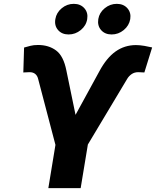

<svg xmlns="http://www.w3.org/2000/svg" viewBox="-20 -969 804 989"><path d="M229 0 265.6 -222.7 176.3 -563Q172.4 -579.1 161.4 -588.1Q150.4 -597.2 132.3 -597.2Q125 -597.2 113.5 -596.4Q102.1 -595.7 100.1 -595.7L104 -724.1Q120.1 -728.5 136.5 -732.9Q152.8 -737.3 175.8 -737.3Q231 -737.3 269 -709Q307.1 -680.7 321.8 -606.4L369.1 -377.4L491.7 -601.6Q528.8 -670.9 575.4 -703.9Q622.1 -736.8 680.2 -736.8Q699.7 -736.8 723.9 -732.7Q748 -728.5 763.7 -724.6L723.6 -595.7Q721.7 -595.7 710.2 -596.4Q698.7 -597.2 691.9 -597.2Q672.4 -597.2 658 -587.2Q643.6 -577.1 635.3 -563L432.6 -224.6L395.5 0ZM555.2 -791.5Q520.5 -791.5 500.7 -814.2Q481 -836.9 486.3 -870.6Q491.7 -903.8 519.3 -926.5Q546.9 -949.2 581.5 -949.2Q616.2 -949.2 636.2 -926.5Q656.2 -903.8 650.9 -870.6Q645 -836.9 617.4 -814.2Q589.8 -791.5 555.2 -791.5ZM333.5 -791.5Q298.8 -791.5 279.1 -814.2Q259.3 -836.9 265.1 -870.6Q270.5 -903.8 297.9 -926.5Q325.2 -949.2 359.9 -949.2Q394.5 -949.2 414.6 -926.5Q434.6 -903.8 429.2 -870.6Q423.8 -836.9 396 -814.2Q368.2 -791.5 333.5 -791.5Z"/></svg>

Font: Inter 20pt ExtraBold
Style: Italic
Weight: 800
Italic angle: -9.3988°
Version: Version 4.001;git-66647c0bb